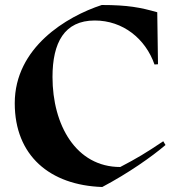

<svg xmlns="http://www.w3.org/2000/svg" viewBox="-20 -734 692 768"><path d="M39 -321C39 -111 180 7 389 14C493 -41 587 -107 642 -154L633 -169C563 -122 528 -101 461 -66C284 -66 190 -234 190 -426C190 -563 237 -652 359 -652C472 -652 562 -579 598 -476L612 -477L609 -685C542 -704 492 -714 387 -714C246 -668 39 -544 39 -321Z"/></svg>

Font: Mazius Display
Style: Bold
Weight: 700
Designer: Alberto Casagrande & Collletttivo
Foundry: Collletttivo
Version: Version 2.000;Glyphs 3.2 (3221)